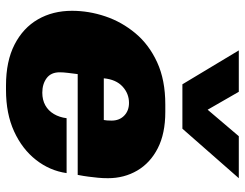

<svg xmlns="http://www.w3.org/2000/svg" viewBox="-108 -698 816 640"><g transform="rotate(90 300.0 -378.0)"><path d="M265 10Q184 10 128.5 -18.5Q73 -47 44.5 -96.5Q16 -146 16 -210Q16 -266 34.5 -321Q53 -376 91 -421.5Q129 -467 188 -494Q247 -521 328 -521H353Q425 -521 474 -496Q523 -471 548.5 -427.5Q574 -384 574 -330Q574 -312 572.5 -297Q571 -282 569 -266Q567 -250 563 -229H227Q225 -213 223 -197Q221 -181 221 -169Q221 -140 240.5 -125.5Q260 -111 289 -111Q313 -111 331 -121Q349 -131 360 -149.5Q371 -168 374 -192H557Q549 -136 513 -90Q477 -44 418 -17Q359 10 280 10ZM241 -316H380Q381 -321 381.5 -327Q382 -333 382 -342Q382 -368 365.5 -384Q349 -400 323 -400Q292 -400 268.5 -378.5Q245 -357 241 -316ZM574 -766 409 -578H261L148 -766H286L378 -606H298L434 -766Z"/></g></svg>

Font: Chivo Medium Black
Style: Italic
Weight: 900
Italic angle: -8.05°
Version: Version 2.002